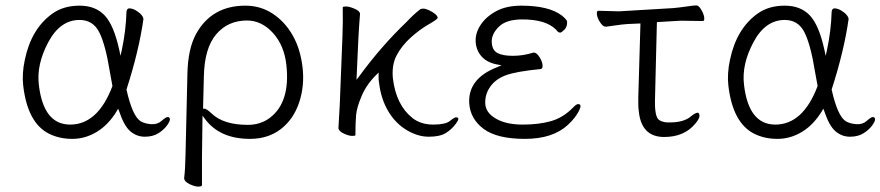

<svg xmlns="http://www.w3.org/2000/svg" viewBox="-20 -502 3265 712"><path d="M512 -432Q495 -312 449 -170Q471 -71 502 -52Q518 -43 541 -41.5Q564 -40 579.5 -54Q595 -68 602 -68Q609 -68 610 -60.5Q611 -53 599.5 -37Q588 -21 567.5 -8Q547 5 517 5Q487 5 463.5 -15Q440 -35 422 -89L418 -99L413 -90Q382 -39 339 -13Q296 13 248 13Q200 13 162 -6Q82 -46 66 -185Q61 -229 72 -280Q96 -396 175 -452Q216 -481 275 -481Q334 -481 368 -445Q402 -409 422 -318L427 -295L432 -318Q447 -389 449 -458Q450 -471 460 -471Q474 -471 492 -458Q510 -445 512 -432ZM240 -40Q343 -40 397 -183Q392 -210 387 -238Q371 -337 348 -382.5Q325 -428 275 -428Q203 -428 159 -345.5Q115 -263 124 -188Q141 -40 240 -40Z M729 79V184Q729 190 715.5 190Q702 190 683.5 181Q665 172 663 161V158Q667 125 668 71L675 -229Q677 -321 707 -376Q765 -481 890 -481Q946 -481 991 -451.5Q1036 -422 1065 -371.5Q1094 -321 1102 -252Q1110 -183 1089 -121Q1068 -59 1021 -23Q974 13 907 13Q795 13 740 -61L731 -73ZM738 -99Q746 -99 766 -80Q810 -39 899 -39Q947 -39 982 -66Q1057 -124 1042 -261Q1034 -334 992 -380Q950 -426 896 -426Q825 -426 781.5 -374.5Q738 -323 736 -218L733 -99Z M1235 -26 1240 -115 1250 -369Q1252 -422 1251 -475Q1251 -478 1263 -478Q1275 -478 1294 -470Q1313 -462 1315 -452V-449Q1312 -414 1309 -360L1302 -206L1312 -219Q1393 -330 1487 -420Q1515 -450 1539 -468Q1543 -470 1550.5 -470Q1558 -470 1571 -464Q1602 -449 1603 -436V-435Q1600 -429 1568.5 -411Q1537 -393 1503.5 -363Q1470 -333 1451 -297Q1432 -261 1437 -211Q1449 -112 1510 -64Q1541 -40 1586.5 -40Q1632 -40 1648.5 -53.5Q1665 -67 1671 -67Q1688 -67 1671.5 -44.5Q1655 -22 1633 -8.5Q1611 5 1570 5Q1529 5 1487.5 -20Q1446 -45 1419.5 -90Q1393 -135 1386 -193L1384 -207V-233L1376 -225Q1340 -190 1321.5 -147Q1303 -104 1300.5 -75Q1298 -46 1298 -1Q1298 2 1286 2Q1274 2 1255.5 -6.5Q1237 -15 1235 -26Z M1958 -307H1960Q1970 -307 1980.5 -290.5Q1991 -274 1992 -260.5Q1993 -247 1985 -246Q1894 -237 1856 -223Q1818 -209 1798 -180.5Q1778 -152 1779.5 -118Q1781 -84 1819 -62Q1857 -40 1918 -40Q1979 -40 2024 -53Q2069 -66 2106 -104Q2117 -116 2124 -116Q2140 -116 2126.5 -90Q2113 -64 2086 -39Q2030 13 1926.5 13Q1823 13 1773.5 -24Q1724 -61 1720 -119Q1715 -211 1824 -253L1840 -260L1823 -263Q1786 -270 1766 -292.5Q1746 -315 1744 -346.5Q1742 -378 1761.5 -408.5Q1781 -439 1819 -460Q1857 -481 1913 -481Q2016 -481 2064 -444Q2082 -429 2083 -422Q2084 -403 2073 -392Q2062 -381 2057.5 -381Q2053 -381 2049 -384L2041 -393Q2003 -430 1917 -430Q1857 -430 1829.5 -402.5Q1802 -375 1803.5 -345.5Q1805 -316 1824.5 -305.5Q1844 -295 1882 -295Q1920 -295 1958 -307Z M2586 -424 2521 -425H2501Q2491 -425 2483 -424L2416 -420L2409 -136Q2407 -71 2423 -58Q2433 -50 2453 -48H2464Q2518 -48 2544 -72Q2559 -84 2567 -84Q2573 -84 2574 -73.5Q2575 -63 2558 -43Q2517 6 2443 6Q2359 6 2349 -88Q2346 -110 2347 -142L2355 -415L2309 -413Q2290 -412 2264 -408Q2238 -404 2227 -403H2226Q2216 -403 2205.5 -419Q2195 -435 2193.5 -448.5Q2192 -462 2199 -462L2276 -460L2477 -472Q2499 -474 2526.5 -478Q2554 -482 2562.5 -482Q2571 -482 2580.5 -466Q2590 -450 2591.5 -437Q2593 -424 2586 -424ZM2544 -72ZM2483 -424H2482Z M3127 -432Q3110 -312 3064 -170Q3086 -71 3117 -52Q3133 -43 3156 -41.5Q3179 -40 3194.5 -54Q3210 -68 3217 -68Q3224 -68 3225 -60.5Q3226 -53 3214.5 -37Q3203 -21 3182.5 -8Q3162 5 3132 5Q3102 5 3078.5 -15Q3055 -35 3037 -89L3033 -99L3028 -90Q2997 -39 2954 -13Q2911 13 2863 13Q2815 13 2777 -6Q2697 -46 2681 -185Q2676 -229 2687 -280Q2711 -396 2790 -452Q2831 -481 2890 -481Q2949 -481 2983 -445Q3017 -409 3037 -318L3042 -295L3047 -318Q3062 -389 3064 -458Q3065 -471 3075 -471Q3089 -471 3107 -458Q3125 -445 3127 -432ZM2855 -40Q2958 -40 3012 -183Q3007 -210 3002 -238Q2986 -337 2963 -382.5Q2940 -428 2890 -428Q2818 -428 2774 -345.5Q2730 -263 2739 -188Q2756 -40 2855 -40Z"/></svg>

Font: ToneOZ-Pinyin-WenKai-Light
Style: Light
Weight: 300
Designer: Fontworks Inc.
Foundry: ToneOZ
Version: Version 0.240331